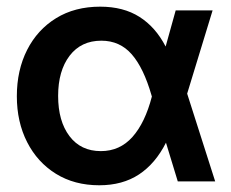

<svg xmlns="http://www.w3.org/2000/svg" viewBox="-20 -547 696 579"><path d="M279.3 11.7Q204.6 11.7 148.7 -22.9Q92.8 -57.6 61.8 -118.4Q30.8 -179.2 30.8 -256.8Q30.8 -335.4 61.8 -396.5Q92.8 -457.5 149.2 -492.2Q205.6 -526.9 282.2 -526.9Q352.1 -526.9 400.6 -496.1Q449.2 -465.3 479.5 -406.7L509.8 -515.6H621.1L544.4 -264.6L628.9 0H516.1L480.5 -116.7Q448.7 -53.7 399.2 -21Q349.6 11.7 279.3 11.7ZM438 -255.9 437 -259.3Q413.1 -342.3 377.2 -383.3Q341.3 -424.3 285.6 -424.3Q224.6 -424.3 189.9 -378.9Q155.3 -333.5 155.3 -257.8Q155.3 -181.6 189.5 -136.5Q223.6 -91.3 284.2 -91.3Q341.3 -91.3 379.4 -134Q417.5 -176.8 438 -255.9Z"/></svg>

Font: Inter Display SemiBold
Style: Regular
Weight: 600
Designer: Rasmus Andersson
Foundry: rsms
Version: Version 4.001;git-9221beed3